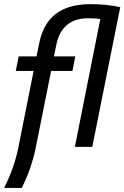

<svg xmlns="http://www.w3.org/2000/svg" viewBox="-30 -716 606 936"><path d="M145 0Q135.3 50.3 118.2 99.9Q101.1 149.4 76.2 200.2H-9.8Q15.6 149.4 33 99.6Q50.3 49.8 60.1 0L133.8 -370.1H46.9L61 -440.9H147.9L161.1 -504.9Q180.7 -602.1 242.7 -648.9Q304.7 -695.8 412.1 -695.8Q443.8 -695.8 481.4 -692.6Q519 -689.5 556.2 -681.2L419.9 0H335L459 -623Q444.8 -625.5 430.7 -626.2Q416.5 -627 400.9 -627Q334.5 -627 295.9 -593.8Q257.3 -560.5 245.1 -500L232.9 -440.9H336.9L323.2 -370.1H219.2ZM0 -490.2Z"/></svg>

Font: Code New Roman
Style: Italic
Weight: 400
Italic angle: -11°
Monospace: yes
Designer: Sam Radian
Foundry: Code New Roman
Version: Version 1.508 October 19, 2014